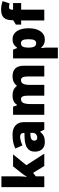

<svg xmlns="http://www.w3.org/2000/svg" viewBox="1159 -1964 1045 3403"><g transform="rotate(-90 1681.5 -262.5)"><path d="M251 -311Q285.6 -366.2 310.1 -397L434.1 -553.2H647L455.1 -317.9L659.2 0H440.9L319.8 -198.2L257.8 -150.9V0H65.9V-759.8H257.8V-460.9Q257.8 -384.3 247.1 -311Z M1085.9 0 1049.3 -73.2H1045.4Q1006.8 -25.4 966.8 -7.8Q926.8 9.8 863.3 9.8Q785.2 9.8 740.2 -37.1Q695.3 -84 695.3 -168.9Q695.3 -257.3 756.8 -300.5Q818.4 -343.8 935.1 -349.1L1027.3 -352.1V-359.9Q1027.3 -428.2 960 -428.2Q899.4 -428.2 806.2 -387.2L751 -513.2Q847.7 -563 995.1 -563Q1101.6 -563 1159.9 -510.3Q1218.3 -457.5 1218.3 -362.8V0ZM944.3 -125Q979 -125 1003.7 -147Q1028.3 -168.9 1028.3 -204.1V-247.1L984.4 -245.1Q890.1 -241.7 890.1 -175.8Q890.1 -125 944.3 -125Z M2027.3 0V-300.8Q2027.3 -356.9 2012 -385Q1996.6 -413.1 1963.4 -413.1Q1919.4 -413.1 1898.9 -375.5Q1878.4 -337.9 1878.4 -257.8V0H1687V-300.8Q1687 -356.9 1672.4 -385Q1657.7 -413.1 1625 -413.1Q1580.1 -413.1 1559.6 -373Q1539.1 -333 1539.1 -242.2V0H1348.1V-553.2H1492.2L1516.1 -484.9H1527.3Q1549.3 -522.9 1591.1 -543Q1632.8 -563 1686 -563Q1805.7 -563 1854 -490.2H1869.1Q1892.6 -524.4 1934.3 -543.7Q1976.1 -563 2026.4 -563Q2124.5 -563 2171.4 -512.7Q2218.3 -462.4 2218.3 -359.9V0Z M2680.2 9.8Q2638.2 9.8 2605 -4.2Q2571.8 -18.1 2539.1 -54.2H2530.3Q2539.1 3.9 2539.1 18.1V240.2H2348.1V-553.2H2503.4L2530.3 -482.9H2539.1Q2592.3 -563 2686 -563Q2777.8 -563 2830.1 -486.8Q2882.3 -410.6 2882.3 -277.8Q2882.3 -144 2827.9 -67.1Q2773.4 9.8 2680.2 9.8ZM2616.2 -413.1Q2574.2 -413.1 2557.4 -383.1Q2540.5 -353 2539.1 -293.9V-278.8Q2539.1 -207.5 2558.1 -175.8Q2577.1 -144 2618.2 -144Q2654.8 -144 2671.4 -175.5Q2688 -207 2688 -279.8Q2688 -351.1 2671.4 -382.1Q2654.8 -413.1 2616.2 -413.1Z M3329.1 -410.2H3211.4V0H3020.5V-410.2H2947.3V-503.9L3024.4 -550.8V-560.1Q3024.4 -669.4 3069.1 -717.3Q3113.8 -765.1 3212.4 -765.1Q3250.5 -765.1 3284.4 -759.3Q3318.4 -753.4 3363.3 -738.8L3322.3 -615.2Q3287.1 -625 3253.4 -625Q3231.4 -625 3221.4 -611.6Q3211.4 -598.1 3211.4 -567.9V-553.2H3329.1Z"/></g></svg>

Font: Open Sans ExtBd
Style: Bold
Weight: 800
Foundry: Ascender Corporation
Version: Version 1.10